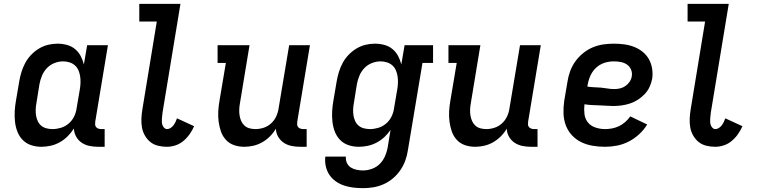

<svg xmlns="http://www.w3.org/2000/svg" viewBox="-20 -755 3940 998"><path d="M195 8Q167 8 141.5 -0.5Q116 -9 98 -27.5Q80 -46 70.5 -70.5Q61 -95 58 -122Q55 -149 56.5 -176.5Q58 -204 63 -232L80 -332Q84 -356 91.5 -380.5Q99 -405 111 -427.5Q123 -450 141.5 -469.5Q160 -489 182.5 -502.5Q205 -516 229.5 -522Q254 -528 279 -528Q304 -528 328 -521.5Q352 -515 370 -500Q388 -485 399 -464.5Q410 -444 416 -420L433 -520H541L475 -122Q474 -114 474.5 -107Q475 -100 479.5 -94.5Q484 -89 491.5 -86.5Q499 -84 506 -84H524V8H490Q467 8 445 3.5Q423 -1 405 -13Q387 -25 376 -44.5Q365 -64 364 -87Q350 -65 331.5 -46.5Q313 -28 290.5 -15.5Q268 -3 243.5 2.5Q219 8 195 8ZM253 -84Q274 -84 296 -90.5Q318 -97 336 -112Q354 -127 364.5 -148Q375 -169 378 -191L395 -291Q398 -308 398.5 -325.5Q399 -343 396.5 -359Q394 -375 387.5 -390Q381 -405 369 -415.5Q357 -426 341 -431Q325 -436 308 -436Q285 -436 262.5 -427Q240 -418 223.5 -400.5Q207 -383 198 -361Q189 -339 185 -317L169 -217Q166 -201 165.5 -185Q165 -169 167.5 -154Q170 -139 176.5 -125Q183 -111 194.5 -101.5Q206 -92 221.5 -88Q237 -84 253 -84Z M848 8Q824 8 801.5 2.5Q779 -3 762 -16.5Q745 -30 733.5 -50Q722 -70 718 -92Q714 -114 715 -138Q716 -162 720 -186L795 -643H704V-735H918L825 -171Q824 -162 823 -153.5Q822 -145 821.5 -136.5Q821 -128 821.5 -119.5Q822 -111 825 -103.5Q828 -96 834 -90Q840 -84 848 -84Q858 -84 867 -90Q876 -96 882 -104Q888 -112 892.5 -121.5Q897 -131 900 -140L989 -99Q980 -78 966 -58Q952 -38 933.5 -22.5Q915 -7 892.5 0.5Q870 8 848 8Z M1250 8Q1222 8 1197 -0.5Q1172 -9 1154.5 -28Q1137 -47 1128.5 -71.5Q1120 -96 1116.5 -122.5Q1113 -149 1114.5 -176.5Q1116 -204 1121 -232L1154 -428H1111V-520H1277L1227 -217Q1224 -201 1223.5 -185Q1223 -169 1225.5 -154Q1228 -139 1234 -125.5Q1240 -112 1251 -102Q1262 -92 1277 -88Q1292 -84 1308 -84Q1329 -84 1350.5 -91Q1372 -98 1389 -113.5Q1406 -129 1415.5 -149.5Q1425 -170 1428 -191L1483 -520H1591L1525 -122Q1524 -114 1524.5 -107Q1525 -100 1529.5 -94.5Q1534 -89 1541.5 -86.5Q1549 -84 1556 -84H1574V8H1540Q1517 8 1495 3.5Q1473 -1 1455 -13Q1437 -25 1426 -44Q1415 -63 1414 -86Q1401 -64 1383 -46Q1365 -28 1343 -15.5Q1321 -3 1297 2.5Q1273 8 1250 8Z M1868 223Q1842 223 1816.5 220Q1791 217 1767.5 209Q1744 201 1724.5 187Q1705 173 1692 153.5Q1679 134 1673.5 109.5Q1668 85 1671 59H1778Q1776 76 1783 91.5Q1790 107 1803.5 115.5Q1817 124 1833.5 127.5Q1850 131 1867 131Q1890 131 1913.5 122.5Q1937 114 1954 97Q1971 80 1981 57.5Q1991 35 1995 12L2010 -80Q1996 -59 1977.5 -42Q1959 -25 1937 -13.5Q1915 -2 1891.5 3Q1868 8 1845 8Q1817 8 1791.5 -0.5Q1766 -9 1748 -27.5Q1730 -46 1720.5 -70.5Q1711 -95 1708 -122Q1705 -149 1706.5 -176.5Q1708 -204 1713 -232L1730 -332Q1734 -356 1741.5 -380.5Q1749 -405 1761 -427.5Q1773 -450 1791.5 -469.5Q1810 -489 1832.5 -502.5Q1855 -516 1879.5 -522Q1904 -528 1929 -528Q1954 -528 1978 -521.5Q2002 -515 2020 -500Q2038 -485 2049 -464.5Q2060 -444 2066 -420L2083 -520H2231V-428H2176L2100 27Q2096 54 2086.5 80Q2077 106 2061 129.5Q2045 153 2022.5 172Q2000 191 1974 202.5Q1948 214 1921 218.5Q1894 223 1868 223ZM1903 -84Q1924 -84 1946 -90.5Q1968 -97 1986 -112Q2004 -127 2014.5 -148Q2025 -169 2028 -191L2045 -291Q2048 -308 2048.5 -325.5Q2049 -343 2046.5 -359Q2044 -375 2037.5 -390Q2031 -405 2019 -415.5Q2007 -426 1991 -431Q1975 -436 1958 -436Q1935 -436 1912.5 -427Q1890 -418 1873.5 -400.5Q1857 -383 1848 -361Q1839 -339 1835 -317L1819 -217Q1816 -201 1815.5 -185Q1815 -169 1817.5 -154Q1820 -139 1826.5 -125Q1833 -111 1844.5 -101.5Q1856 -92 1871.5 -88Q1887 -84 1903 -84Z M2450 8Q2422 8 2397 -0.5Q2372 -9 2354.5 -28Q2337 -47 2328.5 -71.5Q2320 -96 2316.5 -122.5Q2313 -149 2314.5 -176.5Q2316 -204 2321 -232L2354 -428H2311V-520H2477L2427 -217Q2424 -201 2423.5 -185Q2423 -169 2425.5 -154Q2428 -139 2434 -125.5Q2440 -112 2451 -102Q2462 -92 2477 -88Q2492 -84 2508 -84Q2529 -84 2550.5 -91Q2572 -98 2589 -113.5Q2606 -129 2615.5 -149.5Q2625 -170 2628 -191L2683 -520H2791L2725 -122Q2724 -114 2724.5 -107Q2725 -100 2729.5 -94.5Q2734 -89 2741.5 -86.5Q2749 -84 2756 -84H2774V8H2740Q2717 8 2695 3.5Q2673 -1 2655 -13Q2637 -25 2626 -44Q2615 -63 2614 -86Q2601 -64 2583 -46Q2565 -28 2543 -15.5Q2521 -3 2497 2.5Q2473 8 2450 8Z M3125 8Q3092 8 3060 2.5Q3028 -3 3000.5 -16.5Q2973 -30 2952 -53Q2931 -76 2920.5 -105Q2910 -134 2909 -166.5Q2908 -199 2913 -232L2930 -332Q2934 -359 2944 -386Q2954 -413 2971 -436.5Q2988 -460 3011.5 -479Q3035 -498 3061.5 -509Q3088 -520 3115.5 -524Q3143 -528 3170 -528Q3198 -528 3224.5 -524.5Q3251 -521 3275.5 -511.5Q3300 -502 3320 -486Q3340 -470 3352.5 -448Q3365 -426 3369.5 -399.5Q3374 -373 3370 -346Q3366 -324 3356.5 -303.5Q3347 -283 3331 -266Q3315 -249 3295.5 -236.5Q3276 -224 3254.5 -217Q3233 -210 3211 -207Q3189 -204 3168 -204Q3149 -204 3130.5 -205.5Q3112 -207 3093 -207.5Q3074 -208 3055 -209Q3036 -210 3018 -213Q3015 -187 3018 -162Q3021 -137 3036 -118.5Q3051 -100 3075.5 -92Q3100 -84 3125 -84Q3143 -84 3161.5 -87.5Q3180 -91 3197 -99Q3214 -107 3229.5 -120.5Q3245 -134 3256 -150L3344 -108Q3327 -80 3302 -57Q3277 -34 3247.5 -19Q3218 -4 3186.5 2Q3155 8 3125 8ZM3173 -292Q3188 -292 3203 -295.5Q3218 -299 3231 -308Q3244 -317 3253 -330.5Q3262 -344 3264 -359Q3267 -377 3260 -393.5Q3253 -410 3239 -419.5Q3225 -429 3207.5 -432.5Q3190 -436 3171 -436Q3155 -436 3139 -433Q3123 -430 3108 -423Q3093 -416 3080 -404.5Q3067 -393 3058 -378.5Q3049 -364 3043.5 -348.5Q3038 -333 3035 -317L3033 -305Q3051 -302 3069 -301.5Q3087 -301 3104 -299.5Q3121 -298 3138 -295Q3155 -292 3173 -292Z M3698 8Q3674 8 3651.5 2.5Q3629 -3 3612 -16.5Q3595 -30 3583.5 -50Q3572 -70 3568 -92Q3564 -114 3565 -138Q3566 -162 3570 -186L3645 -643H3554V-735H3768L3675 -171Q3674 -162 3673 -153.5Q3672 -145 3671.5 -136.5Q3671 -128 3671.5 -119.5Q3672 -111 3675 -103.5Q3678 -96 3684 -90Q3690 -84 3698 -84Q3708 -84 3717 -90Q3726 -96 3732 -104Q3738 -112 3742.5 -121.5Q3747 -131 3750 -140L3839 -99Q3830 -78 3816 -58Q3802 -38 3783.5 -22.5Q3765 -7 3742.5 0.5Q3720 8 3698 8Z"/></svg>

Font: Iosevka Etoile Semibold
Style: Italic
Weight: 600
Italic angle: -9°
Designer: Belleve Invis
Foundry: Belleve Invis
Version: Version 22.1.2; ttfautohint (v1.8.4)